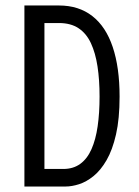

<svg xmlns="http://www.w3.org/2000/svg" viewBox="-20 -680 506 700"><path d="M117 0V-64H211Q247 -64 272.5 -82.5Q298 -101 313.5 -136Q329 -171 336 -219.5Q343 -268 343 -328Q343 -389 335.5 -438Q328 -487 311.5 -522.5Q295 -558 266.5 -577Q238 -596 195 -596H117V-660H195Q267 -660 316.5 -621.5Q366 -583 391 -508.5Q416 -434 416 -328Q416 -247 403 -190Q390 -133 368.5 -96Q347 -59 321 -38Q295 -17 268.5 -8.5Q242 0 219 0ZM69 0V-660H142V0Z"/></svg>

Font: Bricolage Grotesque Condensed Light
Style: Regular
Weight: 300
Width: 3
Designer: Mathieu Triay
Foundry: Atelier Triay
Version: Version 1.000;gftools[0.9.30]